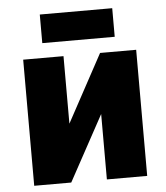

<svg xmlns="http://www.w3.org/2000/svg" viewBox="-52 -770 707 816"><g transform="rotate(-5 301.5 -361.5)"><path d="M61 0V-538H233V-250L389 -538H543V0H371V-279L219 0ZM148 -601V-723H457V-601Z"/></g></svg>

Font: Geist ExtBd
Style: Regular
Weight: 400
Designer: Basement.studio, Andrés Briganti, Mateo Zaragoza
Foundry: Basement.studio, Vercel, Andrés Briganti, Guido Ferreyra, Mateo Zaragoza
Version: Version 1.401